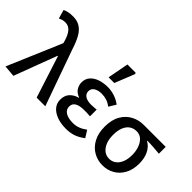

<svg xmlns="http://www.w3.org/2000/svg" viewBox="-81 -1205 1663 1663"><g transform="rotate(45 750.5 -373.5)"><path d="M121 9 15 0 227 -497 222 -516Q205 -576 178.5 -606.5Q152 -637 113 -637Q92 -637 77.5 -632.5Q63 -628 48 -621L25 -702Q44 -711 66.5 -716Q89 -721 124 -721Q175 -721 211 -698Q247 -675 273 -628.5Q299 -582 321 -511L503 0H397L273 -385H269Z M765 12Q704 12 656 -5.5Q608 -23 580.5 -55Q553 -87 553 -131Q553 -185 583 -216Q613 -247 656 -257V-261Q616 -275 597 -304.5Q578 -334 578 -368Q578 -413 604.5 -442.5Q631 -472 674 -486.5Q717 -501 768 -501Q812 -501 854 -487Q896 -473 930 -447L891 -383Q863 -404 834 -413.5Q805 -423 772 -423Q730 -423 702 -406Q674 -389 674 -356Q674 -326 699 -308Q724 -290 775 -290Q790 -290 805 -291.5Q820 -293 838 -294V-212Q819 -214 801.5 -214.5Q784 -215 767 -215Q708 -215 679 -197.5Q650 -180 650 -144Q650 -108 682.5 -87Q715 -66 774 -66Q807 -66 838 -77Q869 -88 903 -113L943 -49Q898 -15 857 -1.5Q816 12 765 12ZM713 -565 750 -759H850L856 -748L783 -565Z M1214 12Q1153 12 1102.5 -17Q1052 -46 1021.5 -102Q991 -158 991 -239Q991 -324 1023.5 -379.5Q1056 -435 1108 -462Q1160 -489 1219 -489H1489V-405Q1448 -409 1413.5 -411.5Q1379 -414 1339 -414V-410Q1382 -387 1406 -339Q1430 -291 1430 -225Q1430 -151 1401.5 -98Q1373 -45 1324 -16.5Q1275 12 1214 12ZM1215 -69Q1250 -69 1277 -89Q1304 -109 1319 -146Q1334 -183 1334 -234Q1334 -280 1320 -319.5Q1306 -359 1280 -383Q1254 -407 1216 -407Q1180 -407 1152.5 -389Q1125 -371 1109 -333.5Q1093 -296 1093 -239Q1093 -186 1109 -148Q1125 -110 1152 -89.5Q1179 -69 1215 -69Z"/></g></svg>

Font: Source Sans 3 Medium
Style: Regular
Weight: 500
Designer: Paul D. Hunt
Foundry: Adobe
Version: Version 3.052;hotconv 1.1.0;makeotfexe 2.6.0